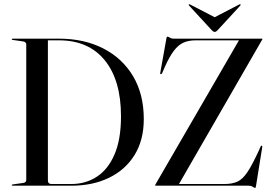

<svg xmlns="http://www.w3.org/2000/svg" viewBox="-20 -884 1292 914"><path d="M36 -3Q36 -5.5 40 -6L89.5 -13Q105 -15 105 -26.5V-672.5Q105 -684.5 89 -687L40 -694Q36 -695 36 -697.5Q36 -700 40 -700H260Q381 -700 472 -653.2Q563 -606.5 613.8 -520.8Q664.5 -435 664.5 -317Q664.5 -217.5 620.8 -146.5Q577 -75.5 499.2 -37.8Q421.5 0 319.5 0H40Q36 0 36 -3ZM319.5 -8Q387.5 -8 441 -42.8Q494.5 -77.5 525.2 -149Q556 -220.5 556 -330.5Q556 -502 478.8 -597Q401.5 -692 260.5 -692H208V-25.5Q208 -8 225 -8ZM1228.5 -696 832 -8H1048Q1085.5 -8 1110.5 -19.5Q1135.5 -31 1158.2 -65.2Q1181 -99.5 1212.5 -168L1221 -187Q1223 -191.5 1226 -190.5Q1229 -189.5 1228.5 -184.5L1198.5 2.5Q1197.5 10.5 1194 10.5Q1191 10.5 1183 5.2Q1175 0 1164 0H721.5Q718.5 0 718.5 -2.5Q718.5 -3 720 -6L1117.5 -692H911.5Q877.5 -692 853.2 -681Q829 -670 808.2 -643Q787.5 -616 765.5 -567.5L752 -536Q749 -530 744.5 -531Q741.5 -531.5 743 -538L772.5 -703Q773.5 -709.5 777.5 -709.5Q781.5 -709.5 788.5 -704.8Q795.5 -700 805.5 -700H1227.5Q1229.5 -700 1229.5 -698.5Q1229.5 -697.5 1228.5 -696ZM1017.5 -742Q1008.5 -732 1002 -732Q995.5 -732 986.5 -742L880.5 -857Q877 -861.5 879.5 -863.5Q881 -865 886 -862L1002 -802L1117.5 -862Q1122.5 -865 1124.5 -863.5Q1127 -861 1123.5 -857Z"/></svg>

Font: Fraunces 144pt S000
Style: Regular
Weight: 400
Version: Version 1.000; ttfautohint (v1.8.3)